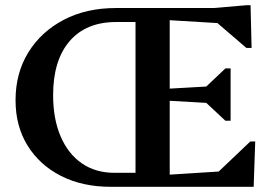

<svg xmlns="http://www.w3.org/2000/svg" viewBox="-20 -721 1046 741"><path d="M408 0Q298 0 215.5 -42Q133 -84 86.5 -159Q40 -234 40 -334Q40 -439 89.5 -519Q139 -599 226 -644.5Q313 -690 427 -690H804L933 -701H947L951 -536H931L819 -632L635 -643V-379L776 -387L850 -457H870V-255H850L776 -324L635 -332V-47L824 -59L946 -175H965L959 0ZM422 -54H503V-636H428Q312 -636 248.5 -562Q185 -488 185 -354Q185 -262 214 -194.5Q243 -127 296 -90.5Q349 -54 422 -54Z"/></svg>

Font: Platypi Medium
Style: Regular
Weight: 500
Designer: David Sargent
Foundry: Bolt Cutter Type
Version: Version 1.200; ttfautohint (v1.8.4.7-5d5b)